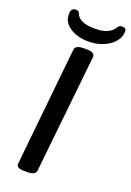

<svg xmlns="http://www.w3.org/2000/svg" viewBox="-165 -935 681 996"><g transform="rotate(20 175.5 -437.0)"><path d="M64 -23 131 -677Q134 -702 180 -702H196Q240 -702 240 -677L171 -23Q170 -11 157.5 -4.5Q145 2 123 2H107Q61 2 64 -23ZM46 -841Q46 -860 52.5 -868Q59 -876 72 -876Q82 -876 86.5 -873Q91 -870 94 -862Q100 -843 124.5 -830Q149 -817 198 -817Q279 -817 305 -863Q309 -870 314.5 -873Q320 -876 330 -876Q351 -876 351 -857Q351 -826 329.5 -800Q308 -774 271 -758.5Q234 -743 190 -743Q128 -743 87 -770Q46 -797 46 -841Z"/></g></svg>

Font: Asap-MediumItalic
Style: Italic
Weight: 500
Italic angle: -6°
Designer: Pablo Cosgaya
Foundry: Omnibus-Type
Version: Version 2.000; ttfautohint (v1.8)